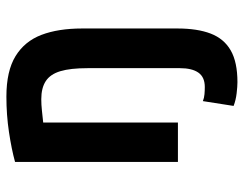

<svg xmlns="http://www.w3.org/2000/svg" viewBox="-101 -475 762 600"><g transform="rotate(-90 280.0 -175.0)"><path d="M323 186Q310 186 288.5 183.5Q267 181 249 174L264 78Q274 82 285.5 83Q297 84 308 84Q339 84 353 64Q367 44 367 6V-282Q367 -336 357.5 -367.5Q348 -399 326.5 -413Q305 -427 270 -427Q253 -427 234.5 -425Q216 -423 197 -421V0H74V-509Q114 -520 167.5 -528Q221 -536 278 -536Q358 -536 404.5 -507.5Q451 -479 471 -426.5Q491 -374 491 -299V-2Q491 61 475 102.5Q459 144 422.5 165Q386 186 323 186Z"/></g></svg>

Font: Ubuntu Sans Mono SemiBold
Style: Regular
Weight: 600
Monospace: yes
Designer: Dalton Maag Ltd
Foundry: Dalton Maag Ltd
Version: Version 1.006